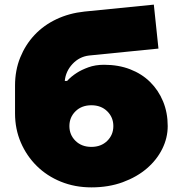

<svg xmlns="http://www.w3.org/2000/svg" viewBox="-20 -780 780 830"><path d="M705 -235Q705 -184 681.5 -136.5Q658 -89 615 -52Q572 -15 511 7.5Q450 30 375 30Q304 30 243.5 5.5Q183 -19 139 -62.5Q95 -106 70 -164Q45 -222 45 -290V-410Q45 -476 67.5 -531.5Q90 -587 129.5 -629Q169 -671 224 -697Q279 -723 345 -730L645 -760L665 -570L365 -540Q323 -535 293.5 -503.5Q264 -472 260 -430H270Q287 -449 312 -465Q332 -478 362 -489Q392 -500 430 -500Q492 -500 542.5 -480.5Q593 -461 629 -425.5Q665 -390 685 -341.5Q705 -293 705 -235ZM375 -325Q333 -325 306.5 -299Q280 -273 280 -235Q280 -197 306.5 -171Q333 -145 375 -145Q417 -145 443.5 -171Q470 -197 470 -235Q470 -273 443.5 -299Q417 -325 375 -325Z"/></svg>

Font: Imperial One
Style: Regular
Weight: 400
Designer: Jovanny Lemonad
Foundry: Jovanny Lemonad
Version: Version 1.000